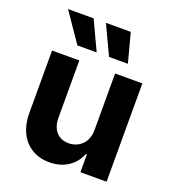

<svg xmlns="http://www.w3.org/2000/svg" viewBox="-141 -885 904 1001"><g transform="rotate(20 311.0 -385.0)"><path d="M410.2 -232.2C410.5 -159.1 360.4 -120.7 306.1 -120.7C248.9 -120.7 212 -160.9 211.6 -225.1V-545.5H60.4V-198.2C60.7 -70.7 135.3 7.1 245 7.1C327.1 7.1 386 -35.2 410.5 -99.1H416.2V0H561.4V-545.5H410.2ZM64.6 -777.3 175.4 -615.8H282.3L206.7 -777.3ZM274.9 -777.3 350.9 -615.8H455.6L412.6 -777.3Z"/></g></svg>

Font: Magic Ui Pro
Style: Bold
Weight: 700
Designer: Stefan Endress, Andreas Faust
Version: Version 1.000;FEAKit 1.0